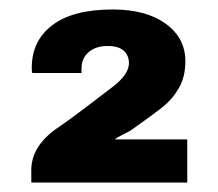

<svg xmlns="http://www.w3.org/2000/svg" viewBox="-20 -819 460 405"><path d="M46 -460Q46 -511 101 -549Q124 -564 193 -617L218 -636Q252 -662 252 -686Q252 -702 241 -712Q230 -722 207 -722Q182 -722 167 -709Q152 -696 152 -675V-665H48Q47 -669 47 -676Q47 -733 90.5 -766Q134 -799 218 -799Q288 -799 329.5 -769Q371 -739 371 -690Q371 -657 357.5 -633.5Q344 -610 324 -594Q304 -578 256 -544Q251 -541 239 -535Q227 -529 222 -525H375V-434H46Z"/></svg>

Font: Archivo Black
Style: Regular
Weight: 400
Designer: Hector Gatti
Foundry: Omnibus-Type
Version: Version 1.101; ttfautohint (v1.8)